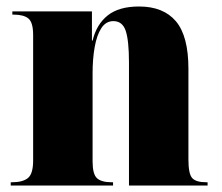

<svg xmlns="http://www.w3.org/2000/svg" viewBox="-20 -571 682 591"><path d="M13 0V-10H17Q50 -10 66 -23Q82 -36 82 -77V-463Q82 -502 67.5 -514Q53 -526 22 -526H18V-536H263V-446H265Q277 -496 311.5 -523.5Q346 -551 408 -551Q483 -551 521.5 -505.5Q560 -460 560 -359V-80Q560 -36 571.5 -23Q583 -10 615 -10H619V0H377V-378Q377 -446 367 -476Q357 -506 329 -506Q306 -506 292 -484.5Q278 -463 271.5 -426.5Q265 -390 265 -346V-74Q265 -35 278.5 -22.5Q292 -10 324 -10H328V0Z"/></svg>

Font: Noto Serif Display SemiCondensed Black
Style: Regular
Weight: 900
Width: 4
Designer: Monotype Design Team
Foundry: Monotype Imaging Inc.
Version: Version 2.009